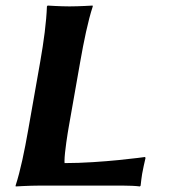

<svg xmlns="http://www.w3.org/2000/svg" viewBox="-20 -668 628 691"><path d="M227.2 -210 268.6 -445C281.8 -520 296.5 -592 313.9 -645L313.4 -648C313.4 -648 264.9 -645 229.9 -645C195.9 -645 151.4 -648 151.4 -648L148.9 -645C146.8 -588 137.8 -520 124.6 -445L81.4 -200C68.2 -125 53.7 -54 36.1 0L36.6 3C36.6 3 86.1 0 120.1 0H424.1C445.1 0 468 1 483.6 3L486.1 0C487.6 -14 489.8 -32 491.5 -42C493.3 -52 501.2 -91 503.6 -99L502.3 -103C502.3 -103 346.4 -81 212.4 -81C212.2 -83.1 212.1 -85.6 212.1 -88.6C212.1 -119.7 224.4 -194.5 227.2 -210Z"/></svg>

Font: Linux Biolinum O 
Style: Bold Italic
Weight: 700
Designer: Philipp H. Poll
Foundry: Philipp H. Poll
Version: Version 1.3.2